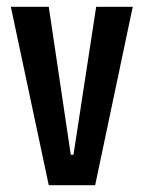

<svg xmlns="http://www.w3.org/2000/svg" viewBox="-20 -547 424 567"><path d="M124 0 12 -527H124L189 -90H197L264 -527H372L261 0Z"/></svg>

Font: Bricolage Grotesque 48pt Condensed Medium
Style: Regular
Weight: 500
Width: 3
Designer: Mathieu Triay
Foundry: Atelier Triay
Version: Version 1.001;gftools[0.9.33.dev8+g029e19f]